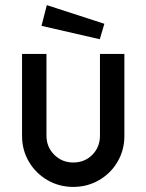

<svg xmlns="http://www.w3.org/2000/svg" viewBox="-20 -725 576 755"><path d="M66.7 -190.4V-513H162.7V-191.5Q162.7 -147.1 193.2 -116.6Q223.8 -86 268.1 -86Q313 -86 343 -116.3Q373.1 -146.6 373.1 -191.5V-513H469.1V-190.4Q469.1 -134.9 442.4 -89.2Q415.7 -43.4 369.6 -16.7Q323.6 10 268.1 10Q212.7 10 166.6 -16.7Q120.6 -43.4 93.6 -89.2Q66.7 -134.9 66.7 -190.4ZM390.4 -631.5 164.1 -704.9 143.2 -623.4 372.4 -570.7Z"/></svg>

Font: Lineal Thin
Style: Regular
Weight: 200
Designer: Created by Frank Adebiaye with contributions from Anton Moglia & Ariel Martín Pérez
Created by Frank ADEBIAYE with FontF
Foundry: Velvetyne Type Foundry
Version: Version 2.000;Glyphs 3.2 (3227)